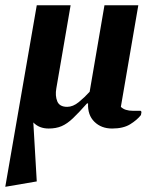

<svg xmlns="http://www.w3.org/2000/svg" viewBox="-23 -476 604 726"><path d="M-1 230H-3L116 -456H244L190 -142Q185 -114 193.5 -93Q202 -72 231 -72Q253 -72 275 -90Q297 -108 316 -129L372 -456H500L434 -72Q449 -57 480 -57H509L512 -53L510 -41Q495 -22 469 -6Q443 10 401 10Q360 10 334 -15.5Q308 -41 310 -85H306Q275 -50 253 -29Q231 -8 210 1Q189 10 161 10Q125 10 103 -13L116 210Z"/></svg>

Font: Spectral SC
Style: Bold Italic
Weight: 700
Italic angle: -10°
Designer: Jean-Baptiste Levee
Foundry: Production Type
Version: Version 2.001